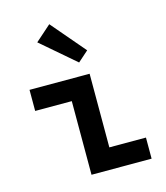

<svg xmlns="http://www.w3.org/2000/svg" viewBox="-113 -846 806 932"><g transform="rotate(-15 290.0 -379.5)"><path d="M231 0V-370H47V-476H349V-106H533V0ZM314 -542 143 -689 222 -759 367 -589Z"/></g></svg>

Font: Sometype Mono
Style: Bold
Weight: 700
Monospace: yes
Designer: Ryoichi Tsunekawa
Foundry: Dharma Type
Version: Version 1.000; ttfautohint (v1.8.3)